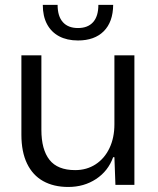

<svg xmlns="http://www.w3.org/2000/svg" viewBox="-20 -749 641 778"><path d="M66.7 -203.1V-524.7H147.7V-223Q147.7 -143 180.5 -101.4Q213.3 -59.7 284.6 -59.7Q331.4 -59.7 367.5 -83.2Q403.6 -106.7 423.6 -148.8Q443.6 -190.9 443.6 -245.3V-524.7H524.6V0H447.7L443.6 -111.9H438.4Q418.3 -56 369.4 -23.7Q320.4 8.6 256.6 8.6Q197.6 8.6 154.9 -15.2Q112.3 -39 89.5 -86.4Q66.7 -133.7 66.7 -203.1ZM153.4 -729.3H213.4Q213.4 -683 234.8 -659.2Q256.1 -635.4 296 -635.4Q335.9 -635.4 357.2 -659.2Q378.6 -683 378.6 -729.3H438.6Q437.9 -660 400.5 -622.5Q363.1 -585 296 -585Q251.6 -585 219.6 -602Q187.7 -619 170.6 -651.1Q153.4 -683.3 153.4 -729.3Z"/></svg>

Font: Mona Sans VF XLt
Style: Regular
Weight: 200
Designer: Deni Anggara
Foundry: GitHub
Version: Version 2.000;Glyphs 3.2.3 (3260)